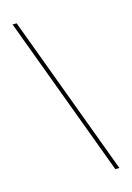

<svg xmlns="http://www.w3.org/2000/svg" viewBox="-119 -729 622 904"><g transform="rotate(-15 191.5 -276.5)"><path d="M347 115.5H327L36 -667.5H56Z"/></g></svg>

Font: Anek Odia Medium Thin
Style: Regular
Weight: 250
Version: Version 1.003